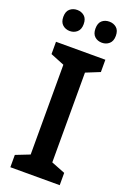

<svg xmlns="http://www.w3.org/2000/svg" viewBox="-171 -970 688 1027"><g transform="rotate(20 172.5 -456.5)"><path d="M313 0H32V-70L111 -101V-612L32 -644V-714H313V-644L234 -612V-101L313 -70ZM23 -853Q23 -884 40 -898.5Q57 -913 81 -913Q105 -913 122 -898.5Q139 -884 139 -853Q139 -823 122 -808Q105 -793 81 -793Q57 -793 40 -808Q23 -823 23 -853ZM206 -853Q206 -884 222.5 -898.5Q239 -913 264 -913Q288 -913 305 -898.5Q322 -884 322 -853Q322 -823 305 -808Q288 -793 264 -793Q239 -793 222.5 -808Q206 -823 206 -853Z"/></g></svg>

Font: Noto Sans Gujarati SemiCondensed SemiBold
Style: Regular
Weight: 600
Width: 4
Designer: Jelle Bosma - Monotype Design Team, Universal Thirst
Foundry: Monotype Imaging Inc.
Version: Version 2.106; ttfautohint (v1.8.4.7-5d5b)